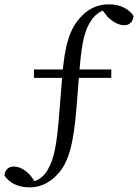

<svg xmlns="http://www.w3.org/2000/svg" viewBox="-40 -737 623 868"><path d="M93 110.1C134.5 110.1 177.8 95.7 217.6 53.6C271.4 -0.6 292.9 -90.8 305.6 -247.5L317.2 -395C327.8 -524.4 336.4 -590.5 371.3 -642.7C387.4 -668.3 412.7 -689.3 447.9 -696.1L460.5 -699.1L413.7 -702.9L446.4 -660.8C473.3 -635.4 497.7 -623 521.8 -623C548.5 -623 562 -641.5 563.6 -665.3C544 -694.7 506.3 -717.4 451.6 -717.4C409.3 -717.4 366 -703 329.3 -664.5C273.4 -607.9 252.4 -529.4 241.6 -394.8L228.8 -234.7C217.2 -88.8 206.8 -19.4 173.7 33.8C158.2 61.2 131.7 80.6 95.2 88.8L82.3 91.4L128.1 97.4L96.4 54.9C70.7 27.9 45.3 15.7 22 15.7C-3.9 15.7 -18.8 34.2 -19.6 57.2C1 87.4 38.3 110.1 93 110.1ZM113.4 -384.9H463.1V-423H113.4Z"/></svg>

Font: Source Han Serif TW VF
Style: Regular
Weight: 250
Designer: Ryoko NISHIZUKA 西塚涼子 (kana & ideographs); Frank Grießhammer (Latin, Greek & Cyrillic); Wenlong ZHANG 张文龙 (bopomofo); San
Foundry: Adobe
Version: Version 2.002;hotconv 1.1.0;makeotfexe 2.6.0